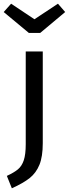

<svg xmlns="http://www.w3.org/2000/svg" viewBox="-46 -805 372 1037"><path d="M185 -32Q185 41 167 85Q149 129 114.5 156.5Q80 184 18 212L-9 145Q30 127 51 109.5Q72 92 82.5 60.5Q93 29 93 -26V-527H185ZM306 -740 171 -627H110L-26 -740L14 -785L140 -701L267 -785Z"/></svg>

Font: FiraGOUPP
Style: Medium
Weight: 400
Designer: bBox Type
Foundry: bBox Type GmbH
Version: Version 1.001